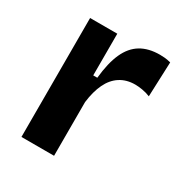

<svg xmlns="http://www.w3.org/2000/svg" viewBox="-133 -635 694 734"><g transform="rotate(30 214.0 -268.5)"><path d="M63 0V-257V-525H183V-341H201Q208 -410 227.5 -453Q247 -496 281 -516.5Q315 -537 365 -537Q375 -537 386.5 -536Q398 -535 413 -531L407 -378Q390 -385 372 -388Q354 -391 340 -391Q302 -391 274 -373Q246 -355 229.5 -320.5Q213 -286 207 -237V0Z"/></g></svg>

Font: Bricolage Grotesque 24pt
Style: Bold
Weight: 700
Designer: Mathieu Triay
Foundry: Atelier Triay
Version: Version 1.001;gftools[0.9.33.dev8+g029e19f]